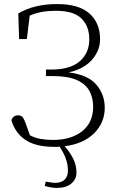

<svg xmlns="http://www.w3.org/2000/svg" viewBox="-20 -708 582 944"><path d="M247 14Q155 14 104.5 -20.5Q54 -55 36 -117Q44 -141 69 -141Q84 -141 91.5 -131.5Q99 -122 106 -102L127 -43Q152 -30 179.5 -25Q207 -20 241 -20Q330 -20 384 -63Q438 -106 438 -183Q438 -228 419 -262Q400 -296 356.5 -315Q313 -334 239 -334H206V-366H231Q326 -366 372.5 -407Q419 -448 419 -515Q419 -579 380.5 -617Q342 -655 255 -655Q219 -655 187 -649.5Q155 -644 126 -631L112 -516H74L70 -642Q109 -665 156.5 -676.5Q204 -688 261 -688Q368 -688 420 -641.5Q472 -595 472 -515Q472 -460 432.5 -414.5Q393 -369 318 -352Q413 -340 454 -291.5Q495 -243 495 -178Q495 -105 443 -53Q391 -1 298 11Q326 43 341 74.5Q356 106 356 141Q356 173 330.5 194.5Q305 216 259 216Q243 216 228 213Q213 210 200 206L205 185Q219 187 230.5 189Q242 191 250 191Q282 191 298 175Q314 159 314 131Q314 102 304.5 74.5Q295 47 273 13Q267 14 260.5 14Q254 14 247 14Z"/></svg>

Font: Source Serif Pro Light
Style: Regular
Weight: 300
Designer: Frank Grießhammer
Foundry: Adobe Systems Incorporated
Version: Version 3.001;hotconv 1.0.111;makeotfexe 2.5.65597